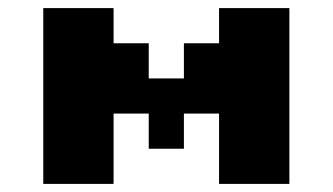

<svg xmlns="http://www.w3.org/2000/svg" viewBox="-20 -454 821 474"><path d="M86.8 0V-434H260.4V-347.2H347.2V-260.4H434V-347.2H520.8V-434H694.4V0H520.8V-173.6H434V-86.8H347.2V-173.6H260.4V0Z"/></svg>

Font: 8-bit Operator+ 8
Style: Bold
Weight: 700
Designer: GrandChaos9000
Version: Version 1.3.0 - August 1, 2014